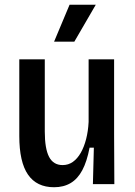

<svg xmlns="http://www.w3.org/2000/svg" viewBox="-20 -773 566 806"><path d="M207 13Q134 13 97.5 -40Q61 -93 61 -202V-524H168V-221Q168 -149 186 -114.5Q204 -80 243 -80Q267 -80 286 -93.5Q305 -107 319 -131.5Q333 -156 341.5 -189Q350 -222 352 -261V-524H459V-210L460 0H370L374 -153H356Q345 -95 325.5 -58.5Q306 -22 276.5 -4.5Q247 13 207 13ZM292 -598H207L272 -753H382Z"/></svg>

Font: Bricolage Grotesque SemiCondensed Medium
Style: Regular
Weight: 500
Width: 4
Designer: Mathieu Triay
Foundry: Atelier Triay
Version: Version 1.001;gftools[0.9.33.dev8+g029e19f]